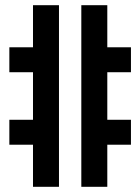

<svg xmlns="http://www.w3.org/2000/svg" viewBox="-20 -737 540 739"><path d="M293 -18V-717H393V-555H484V-459H393V-276H484V-180H393V-18ZM107 -18V-180H16V-276H107V-459H16V-555H107V-717H207V-18Z"/></svg>

Font: Moesevka
Style: Bold
Weight: 700
Monospace: yes
Designer: Belleve Invis
Foundry: Belleve Invis
Version: Version 32.5.0; ttfautohint (v1.8.4)